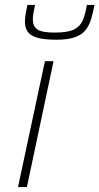

<svg xmlns="http://www.w3.org/2000/svg" viewBox="-20 -758 403 778"><path d="M53 0 162 -510H197L89 0ZM209 -597Q158 -597 130 -605.5Q102 -614 91.5 -630.5Q81 -647 81 -669Q81 -685 84 -702.5Q87 -720 91 -738H122Q118 -720 115.5 -705.5Q113 -691 113 -679Q113 -652 131 -639Q149 -626 202 -626Q255 -626 280 -638.5Q305 -651 315.5 -676Q326 -701 332 -738H363Q357 -707 349.5 -681.5Q342 -656 327.5 -637Q313 -618 284.5 -607.5Q256 -597 209 -597Z"/></svg>

Font: Saira SemiExpanded Thin
Style: Italic
Weight: 250
Width: 6
Italic angle: -12°
Designer: Hector Gatti with collaboration of the Omnibus-Type team
Foundry: Omnibus-Type
Version: Version 1.101